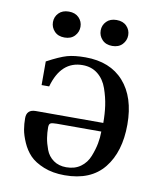

<svg xmlns="http://www.w3.org/2000/svg" viewBox="-79 -747 694 824"><g transform="rotate(10 267.5 -335.5)"><path d="M319 -587Q303 -604 303 -627Q303 -650 319 -666.5Q335 -683 363 -683Q391 -683 407 -666.5Q423 -650 423 -627Q423 -604 407 -587Q391 -570 363 -570Q335 -570 319 -587ZM111 -587Q95 -604 95 -627Q95 -650 111 -666.5Q127 -683 155 -683Q183 -683 199 -666.5Q215 -650 215 -627Q215 -604 199 -587Q183 -570 155 -570Q127 -570 111 -587ZM49 -200Q49 -238 89 -238H383Q383 -278 378 -313Q373 -348 360 -385.5Q347 -423 319.5 -445Q292 -467 253 -467Q159 -467 127 -352H94V-455Q148 -484 179.5 -493Q211 -502 259 -502Q367 -502 426.5 -435Q486 -368 486 -249Q486 -130 429 -59Q372 12 258 12Q206 12 166.5 -4Q127 -20 105.5 -42.5Q84 -65 70.5 -96Q57 -127 53 -151Q49 -175 49 -200ZM153 -178Q153 -155 156.5 -132.5Q160 -110 170 -83Q180 -56 203 -39.5Q226 -23 259 -23Q296 -23 321.5 -41.5Q347 -60 359 -90.5Q371 -121 376 -147.5Q381 -174 381 -200H187Q166 -200 159.5 -196Q153 -192 153 -178Z"/></g></svg>

Font: Linguistics Pro
Style: Regular
Weight: 400
Designer: Stefan Peev, Context Ltd
Foundry: Stefan Peev, Context Ltd
Version: Version 001.000